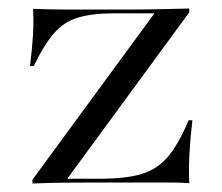

<svg xmlns="http://www.w3.org/2000/svg" viewBox="-20 -433 523 453"><path d="M56.5 0V-8.9L344.4 -401.6H250Q197.6 -401.6 164.1 -391.5Q130.6 -381.5 107.3 -354.4Q83.9 -327.4 59.7 -277.4H50.8Q55.6 -315.3 57.7 -348.4Q59.7 -381.5 58.1 -412.1Q79 -411.3 100.4 -410.9Q121.8 -410.5 142.7 -410.5H250H280.6Q321 -410.5 356 -411.3Q391.1 -412.1 426.6 -412.9V-404L138.7 -11.3H215.3Q277.4 -11.3 314.5 -22.6Q351.6 -33.9 376.6 -63.7Q401.6 -93.5 425 -149.2H433.9Q429 -108.1 427 -71.4Q425 -34.7 426.6 -0.8Q405.6 -2.4 384.3 -2.4Q362.9 -2.4 341.9 -2.4H215.3H204Q166.9 -2.4 129.8 -2Q92.7 -1.6 56.5 0Z"/></svg>

Font: Playfair 144pt SemiExpanded Light
Style: Regular
Weight: 300
Width: 6
Designer: Claus Eggers Sørensen
Foundry: Claus Eggers Sørensen
Version: Version 2.203